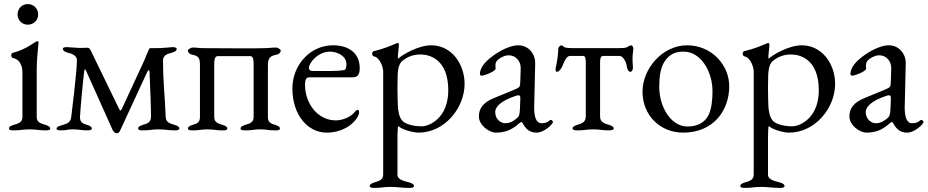

<svg xmlns="http://www.w3.org/2000/svg" viewBox="-20 -636 4547 941"><path d="M66 -565C66 -537 88 -515 116 -515C145 -515 167 -537 167 -565C167 -594 145 -616 116 -616C88 -616 66 -594 66 -565ZM162 -434C154 -434 109 -393 42 -377C38 -376 35 -370 35 -365C35 -359 38 -353 43 -352C77 -345 90 -315 90 -279V-62C90 -35 67 -30 47 -24C36 -20 24 -16 24 -6C24 2 36 3 44 3C83 3 90 -2 125 -2C160 -2 168 3 206 3C215 3 226 2 226 -6C226 -16 214 -20 203 -24C183 -30 160 -35 160 -62V-294C160 -339 165 -388 169 -429C169 -432 166 -434 162 -434Z M779 -341C779 -366 803 -373 823 -378C834 -381 846 -386 846 -396C846 -404 833 -405 826 -405C821 -405 778 -400 748 -400H715C710 -400 698 -365 688 -342L578 -104C572 -90 568 -93 562 -106L424 -390C422 -394 417 -402 411 -402C400 -402 375 -401 370 -401C360 -401 319 -405 309 -405C302 -405 288 -405 288 -397C288 -387 301 -380 312 -378C331 -374 357 -364 357 -341C357 -283 329 -62 329 -62C326 -35 308 -30 288 -24C277 -20 257 -16 257 -6C257 2 270 3 277 3C316 3 302 -2 337 -2C372 -2 371 3 410 3C417 3 430 2 430 -6C430 -16 418 -20 407 -24C387 -30 372 -35 372 -62C372 -83 390 -274 393 -289C395 -299 398 -298 402 -289L531 -1C536 10 543 17 553 17C561 17 565 12 570 1C579 -19 700 -280 700 -280C706 -293 712 -298 713 -282C717 -188 720 -109 720 -63C720 -35 700 -30 680 -24C669 -20 657 -16 657 -6C657 2 670 3 677 3C716 3 723 -2 758 -2C793 -2 800 3 839 3C846 3 859 2 859 -6C859 -16 847 -20 836 -24C816 -30 793 -35 792 -63C788 -171 779 -232 779 -341Z M1207 -361C1223 -361 1223 -334 1223 -323V-62C1223 -35 1202 -30 1182 -24C1171 -20 1159 -16 1159 -6C1159 3 1174 3 1182 3C1221 3 1221 -2 1256 -2C1291 -2 1290 3 1329 3C1338 3 1352 3 1352 -6C1352 -16 1340 -20 1329 -24C1309 -30 1293 -35 1293 -62V-316C1293 -355 1306 -362 1339 -369C1345 -370 1356 -378 1356 -388C1356 -396 1338 -403 1334 -403C1309 -403 1299 -400 1276 -400C1254 -399 1214 -399 1170 -399C1081 -399 979 -400 977 -400C954 -400 948 -403 923 -403C919 -403 901 -396 901 -388C901 -378 912 -370 918 -369C951 -362 960 -356 960 -317V-62C960 -35 944 -30 924 -24C913 -20 901 -16 901 -6C901 3 916 3 924 3C963 3 963 -2 998 -2C1033 -2 1032 3 1071 3C1080 3 1094 3 1094 -6C1094 -16 1082 -20 1071 -24C1051 -30 1030 -35 1030 -62V-323C1030 -334 1030 -361 1047 -361Z M1596 -383C1635 -383 1678 -361 1678 -321C1678 -310 1675 -294 1668 -293C1647 -289 1624 -288 1595 -288H1513C1499 -288 1494 -295 1494 -303C1494 -329 1540 -383 1596 -383ZM1612 -414C1499 -414 1413 -316 1413 -203C1413 -70 1490 14 1581 14C1673 14 1729 -43 1739 -78C1741 -86 1740 -98 1733 -98C1730 -98 1725 -94 1722 -91C1696 -57 1651 -46 1626 -46C1536 -46 1475 -130 1475 -220C1475 -254 1484 -257 1500 -257H1708C1734 -257 1743 -272 1743 -302C1743 -376 1689 -414 1612 -414Z M2047 -17C2003 -17 1969 -28 1954 -42C1935 -60 1931 -97 1930 -115C1929 -136 1928 -171 1928 -205C1928 -229 1929 -252 1929 -269C1931 -310 1940 -329 1955 -340C1980 -359 2007 -369 2041 -369C2084 -369 2177 -347 2177 -193C2177 -59 2086 -17 2047 -17ZM1858 220C1858 247 1835 252 1815 258C1804 262 1792 266 1792 276C1792 284 1806 285 1813 285C1852 285 1858 280 1893 280C1928 280 1948 285 1987 285C1995 285 2009 284 2009 276C2009 266 1997 262 1986 258C1966 252 1928 247 1928 220V33C1928 27 1929 -18 1932 -18C1952 0 2004 14 2032 14C2158 14 2257 -106 2257 -225C2257 -319 2196 -414 2093 -414C2030 -414 1950 -367 1931 -348C1930 -349 1930 -353 1930 -357C1930 -373 1935 -405 1935 -417C1935 -421 1932 -426 1929 -426C1928 -426 1928 -425 1927 -425C1895 -412 1862 -397 1811 -385C1807 -384 1804 -379 1804 -373C1804 -367 1807 -361 1812 -360C1845 -353 1858 -302 1858 -287Z M2634 -32C2605 -32 2598 -70 2598 -109L2603 -325C2604 -374 2568 -414 2521 -414C2468 -414 2403 -371 2372 -343C2347 -321 2332 -295 2332 -274C2332 -271 2334 -265 2340 -265C2353 -265 2409 -286 2409 -300C2409 -305 2408 -309 2408 -314C2408 -321 2409 -328 2412 -333C2420 -347 2449 -365 2473 -365C2509 -365 2533 -335 2532 -301L2530 -237C2529 -210 2528 -208 2502 -197L2400 -155C2351 -135 2327 -107 2327 -65C2327 -26 2372 14 2413 14C2495 13 2523 -38 2536 -38C2544 -38 2553 14 2610 14C2648 14 2690 -29 2690 -37C2690 -45 2680 -52 2674 -46C2663 -36 2652 -32 2634 -32ZM2407 -87C2407 -110 2430 -140 2507 -166C2512 -168 2518 -169 2521 -169C2529 -169 2531 -163 2530 -148L2528 -99C2527 -74 2523 -65 2516 -59C2500 -45 2482 -32 2456 -32C2437 -32 2407 -49 2407 -87Z M3011 -400H2789C2772 -400 2751 -401 2746 -405C2740 -410 2734 -414 2731 -414C2727 -414 2716 -406 2716 -396C2716 -371 2709 -324 2704 -306C2703 -303 2703 -299 2703 -295C2703 -289 2704 -284 2710 -284C2720 -284 2732 -302 2735 -309C2748 -341 2757 -362 2775 -362H2839C2850 -362 2851 -342 2851 -330V-65C2851 -36 2829 -30 2809 -24C2798 -20 2786 -16 2786 -6C2786 2 2802 3 2809 3C2848 3 2852 -2 2887 -2C2922 -2 2926 3 2965 3C2972 3 2988 2 2988 -6C2988 -16 2976 -20 2965 -24C2945 -30 2921 -36 2921 -64V-330C2921 -343 2922 -362 2936 -362H3016C3034 -362 3050 -332 3052 -309C3053 -301 3059 -284 3069 -284C3078 -284 3083 -297 3082 -306C3081 -320 3080 -336 3080 -352C3080 -369 3084 -385 3084 -399C3084 -408 3077 -414 3073 -414C3070 -414 3060 -410 3054 -405C3049 -401 3028 -400 3011 -400Z M3348 -414C3225 -414 3129 -298 3129 -187C3129 -70 3216 14 3328 14C3478 14 3554 -96 3554 -213C3554 -321 3464 -414 3348 -414ZM3331 -383C3416 -383 3472 -284 3472 -189C3472 -150 3468 -102 3452 -71C3432 -32 3394 -16 3349 -16C3269 -16 3211 -111 3211 -210C3211 -258 3216 -309 3243 -343C3267 -374 3295 -383 3331 -383Z M3863 -17C3819 -17 3785 -28 3770 -42C3751 -60 3747 -97 3746 -115C3745 -136 3744 -171 3744 -205C3744 -229 3745 -252 3745 -269C3747 -310 3756 -329 3771 -340C3796 -359 3823 -369 3857 -369C3900 -369 3993 -347 3993 -193C3993 -59 3902 -17 3863 -17ZM3674 220C3674 247 3651 252 3631 258C3620 262 3608 266 3608 276C3608 284 3622 285 3629 285C3668 285 3674 280 3709 280C3744 280 3764 285 3803 285C3811 285 3825 284 3825 276C3825 266 3813 262 3802 258C3782 252 3744 247 3744 220V33C3744 27 3745 -18 3748 -18C3768 0 3820 14 3848 14C3974 14 4073 -106 4073 -225C4073 -319 4012 -414 3909 -414C3846 -414 3766 -367 3747 -348C3746 -349 3746 -353 3746 -357C3746 -373 3751 -405 3751 -417C3751 -421 3748 -426 3745 -426C3744 -426 3744 -425 3743 -425C3711 -412 3678 -397 3627 -385C3623 -384 3620 -379 3620 -373C3620 -367 3623 -361 3628 -360C3661 -353 3674 -302 3674 -287Z M4450 -32C4421 -32 4414 -70 4414 -109L4419 -325C4420 -374 4384 -414 4337 -414C4284 -414 4219 -371 4188 -343C4163 -321 4148 -295 4148 -274C4148 -271 4150 -265 4156 -265C4169 -265 4225 -286 4225 -300C4225 -305 4224 -309 4224 -314C4224 -321 4225 -328 4228 -333C4236 -347 4265 -365 4289 -365C4325 -365 4349 -335 4348 -301L4346 -237C4345 -210 4344 -208 4318 -197L4216 -155C4167 -135 4143 -107 4143 -65C4143 -26 4188 14 4229 14C4311 13 4339 -38 4352 -38C4360 -38 4369 14 4426 14C4464 14 4506 -29 4506 -37C4506 -45 4496 -52 4490 -46C4479 -36 4468 -32 4450 -32ZM4223 -87C4223 -110 4246 -140 4323 -166C4328 -168 4334 -169 4337 -169C4345 -169 4347 -163 4346 -148L4344 -99C4343 -74 4339 -65 4332 -59C4316 -45 4298 -32 4272 -32C4253 -32 4223 -49 4223 -87Z"/></svg>

Font: EB Garamond 12
Style: Regular
Weight: 400
Version: Version 0.016+